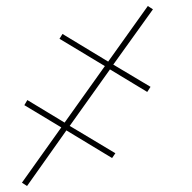

<svg xmlns="http://www.w3.org/2000/svg" viewBox="-20 -482 640 639"><path d="M70 137 53 126 184 -58 61 -132 71 -149 195 -74 329 -262 178 -353 188 -369 340 -277 472 -462 489 -451 357 -267 481 -193 470 -176 346 -251 212 -63 364 28 353 44 201 -48Z"/></svg>

Font: Iosevka Curly ThExObl
Style: Regular
Weight: 100
Width: 7
Italic angle: -9°
Monospace: yes
Designer: Belleve Invis
Foundry: Belleve Invis
Version: Version 11.1.0; ttfautohint (v1.8.3)